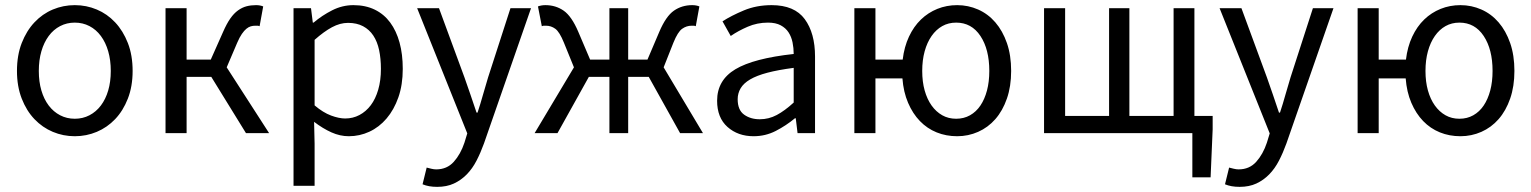

<svg xmlns="http://www.w3.org/2000/svg" viewBox="-20 -518 5958 747"><path d="M271 12Q226 12 185.5 -5Q145 -22 114 -54.5Q83 -87 64.5 -134.5Q46 -182 46 -242Q46 -303 64.5 -350.5Q83 -398 114 -431Q145 -464 185.5 -481Q226 -498 271 -498Q316 -498 356.5 -481Q397 -464 428 -431Q459 -398 477.5 -350.5Q496 -303 496 -242Q496 -182 477.5 -134.5Q459 -87 428 -54.5Q397 -22 356.5 -5Q316 12 271 12ZM271 -56Q302 -56 328 -69.5Q354 -83 372.5 -107.5Q391 -132 401 -166Q411 -200 411 -242Q411 -284 401 -318.5Q391 -353 372.5 -378Q354 -403 328 -416.5Q302 -430 271 -430Q240 -430 214 -416.5Q188 -403 169.5 -378Q151 -353 141 -318.5Q131 -284 131 -242Q131 -200 141 -166Q151 -132 169.5 -107.5Q188 -83 214 -69.5Q240 -56 271 -56Z M624 0V-486H706V-286H800L848 -394Q862 -426 876 -446Q890 -466 906 -477.5Q922 -489 939 -493.5Q956 -498 976 -498Q992 -498 1004 -493L990 -416Q985 -418 982 -418Q979 -418 974 -418Q964 -418 955.5 -415.5Q947 -413 938.5 -406Q930 -399 921 -386Q912 -373 903 -352L862 -256L1027 0H937L802 -219H706V0Z M1122 205V-486H1190L1197 -430H1200Q1233 -458 1272.5 -478Q1312 -498 1355 -498Q1402 -498 1438 -480.5Q1474 -463 1498 -430.5Q1522 -398 1534.5 -352.5Q1547 -307 1547 -250Q1547 -188 1530 -139.5Q1513 -91 1484 -57Q1455 -23 1417 -5.5Q1379 12 1337 12Q1303 12 1269.5 -3Q1236 -18 1202 -44L1204 41V205ZM1323 -57Q1353 -57 1378.5 -70.5Q1404 -84 1422.5 -108.5Q1441 -133 1451.5 -169Q1462 -205 1462 -250Q1462 -290 1455 -323Q1448 -356 1432.5 -379.5Q1417 -403 1392.5 -416Q1368 -429 1334 -429Q1303 -429 1271.5 -412Q1240 -395 1204 -363V-108Q1237 -80 1268 -68.5Q1299 -57 1323 -57Z M1681 209Q1664 209 1650 206.5Q1636 204 1624 199L1640 134Q1648 136 1658 138.5Q1668 141 1677 141Q1719 141 1745.5 111.5Q1772 82 1787 37L1798 1L1603 -486H1688L1787 -217Q1798 -185 1810.5 -149.5Q1823 -114 1834 -80H1838Q1849 -113 1859 -149Q1869 -185 1879 -217L1966 -486H2046L1863 40Q1850 76 1834 107Q1818 138 1796 160.5Q1774 183 1746 196Q1718 209 1681 209Z M2060 0 2213 -256 2174 -352Q2157 -394 2140.5 -406Q2124 -418 2104 -418Q2099 -418 2096 -418Q2093 -418 2088 -416L2073 -493Q2086 -498 2102 -498Q2142 -498 2173 -476.5Q2204 -455 2230 -394L2276 -286H2351V-486H2424V-286H2499L2545 -394Q2571 -455 2602 -476.5Q2633 -498 2673 -498Q2689 -498 2701 -493L2687 -416Q2682 -418 2679 -418Q2676 -418 2671 -418Q2651 -418 2634 -406Q2617 -394 2600 -352L2562 -256L2715 0H2626L2504 -219H2424V0H2351V-219H2271L2149 0Z M2912 12Q2851 12 2810.5 -24Q2770 -60 2770 -126Q2770 -206 2841 -248.5Q2912 -291 3068 -308Q3068 -331 3063.5 -353Q3059 -375 3048 -392Q3037 -409 3017.5 -419.5Q2998 -430 2968 -430Q2926 -430 2889 -414Q2852 -398 2823 -378L2791 -435Q2825 -457 2874 -477.5Q2923 -498 2982 -498Q3071 -498 3111 -443.5Q3151 -389 3151 -298V0H3083L3076 -58H3073Q3038 -29 2998 -8.5Q2958 12 2912 12ZM2936 -54Q2971 -54 3002 -70.5Q3033 -87 3068 -119V-254Q3007 -246 2965.5 -235Q2924 -224 2898.5 -209Q2873 -194 2861.5 -174.5Q2850 -155 2850 -132Q2850 -90 2875 -72Q2900 -54 2936 -54Z M3704 12Q3661 12 3624 -3Q3587 -18 3559 -47Q3531 -76 3513 -118Q3495 -160 3491 -213H3386V0H3304V-486H3386V-286H3492Q3498 -336 3516.5 -375.5Q3535 -415 3563 -442Q3591 -469 3627 -483.5Q3663 -498 3704 -498Q3747 -498 3785.5 -481Q3824 -464 3852.5 -431Q3881 -398 3897.5 -350.5Q3914 -303 3914 -242Q3914 -182 3897.5 -134.5Q3881 -87 3852.5 -54.5Q3824 -22 3785.5 -5Q3747 12 3704 12ZM3700 -56Q3730 -56 3754 -69.5Q3778 -83 3794.5 -107.5Q3811 -132 3820 -166Q3829 -200 3829 -242Q3829 -326 3794.5 -378Q3760 -430 3700 -430Q3670 -430 3646 -416.5Q3622 -403 3604.5 -378Q3587 -353 3577.5 -318.5Q3568 -284 3568 -242Q3568 -200 3577.5 -166Q3587 -132 3604.5 -107.5Q3622 -83 3646 -69.5Q3670 -56 3700 -56Z M4619 172V0H4042V-486H4124V-67H4295V-486H4374V-67H4546V-486H4627V-67H4698V-15L4690 172Z M4803 209Q4786 209 4772 206.5Q4758 204 4746 199L4762 134Q4770 136 4780 138.5Q4790 141 4799 141Q4841 141 4867.5 111.5Q4894 82 4909 37L4920 1L4725 -486H4810L4909 -217Q4920 -185 4932.5 -149.5Q4945 -114 4956 -80H4960Q4971 -113 4981 -149Q4991 -185 5001 -217L5088 -486H5168L4985 40Q4972 76 4956 107Q4940 138 4918 160.5Q4896 183 4868 196Q4840 209 4803 209Z M5662 12Q5619 12 5582 -3Q5545 -18 5517 -47Q5489 -76 5471 -118Q5453 -160 5449 -213H5344V0H5262V-486H5344V-286H5450Q5456 -336 5474.5 -375.5Q5493 -415 5521 -442Q5549 -469 5585 -483.5Q5621 -498 5662 -498Q5705 -498 5743.5 -481Q5782 -464 5810.5 -431Q5839 -398 5855.5 -350.5Q5872 -303 5872 -242Q5872 -182 5855.5 -134.5Q5839 -87 5810.5 -54.5Q5782 -22 5743.5 -5Q5705 12 5662 12ZM5658 -56Q5688 -56 5712 -69.5Q5736 -83 5752.5 -107.5Q5769 -132 5778 -166Q5787 -200 5787 -242Q5787 -326 5752.5 -378Q5718 -430 5658 -430Q5628 -430 5604 -416.5Q5580 -403 5562.5 -378Q5545 -353 5535.5 -318.5Q5526 -284 5526 -242Q5526 -200 5535.5 -166Q5545 -132 5562.5 -107.5Q5580 -83 5604 -69.5Q5628 -56 5658 -56Z"/></svg>

Font: CV Source Sans
Style: Regular
Weight: 400
Designer: Paul D. Hunt
Foundry: Adobe Systems Incorporated
Version: Version 3.001